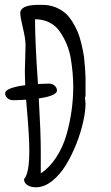

<svg xmlns="http://www.w3.org/2000/svg" viewBox="-20 -778 461 800"><path d="M336.4 -455.6V-423.8V-377.4Q334 -373.5 334 -368.7Q334 -363.8 335.4 -356.9L336.4 -347.2Q336.4 -314.9 326.7 -271Q316.9 -227.1 298.8 -180.2Q277.8 -127.9 253.4 -88.6Q229 -49.3 197.8 -24.4Q164.6 2.4 128.9 2.4Q108.9 2.4 94.5 -6.6Q80.1 -15.6 80.1 -31.7Q102.1 -54.7 102.1 -149.4Q102.1 -208 92.8 -314.9L91.8 -326.2L88.9 -362.8Q80.1 -361.8 75.7 -361.8Q50.8 -360.4 34.2 -360.4Q21 -360.4 11.2 -368.9Q1.5 -377.4 1.5 -389.2Q1.5 -401.4 25.4 -410.2Q49.3 -418.9 85 -422.9Q83.5 -456.5 83.5 -479.5Q83.5 -497.1 85 -533.7Q86.4 -570.3 86.4 -588.9Q86.4 -616.7 75.7 -660.2Q64.5 -706.1 64.5 -723.1Q64.5 -757.8 141.1 -757.8H156.2Q184.1 -757.8 208.3 -748.8Q232.4 -739.7 250.5 -724.6Q266.6 -710.9 280.5 -689.2Q294.4 -667.5 304.2 -644Q312.5 -623.5 319.1 -595.9Q325.7 -568.4 329.6 -544.4Q332 -524.9 334 -498.8Q335.9 -472.7 336.4 -455.6ZM285.2 -417Q285.2 -471.7 274.9 -534.7Q264.2 -596.2 228.5 -647.5Q211.9 -671.4 185.3 -684.6Q158.7 -697.8 126 -697.8V-696.8Q126 -603.5 138.2 -427.7Q139.6 -428.2 143.1 -428.2Q168 -429.7 184.1 -429.7Q197.3 -429.7 207.3 -421.4Q217.3 -413.1 217.3 -400.9Q217.3 -388.7 193.8 -379.9Q174.8 -372.6 141.6 -367.7Q149.9 -224.1 149.9 -151.4V-55.7Q186.5 -79.6 214.6 -122.8Q242.7 -166 257.8 -219.2Q285.2 -317.9 285.2 -417Z"/></svg>

Font: Amatica SC
Style: Bold
Weight: 400
Designer: Vernon Adams, Ben Nathan
Foundry: newtypography
Version: Version 2.000